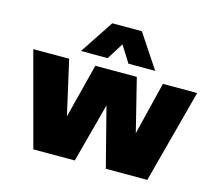

<svg xmlns="http://www.w3.org/2000/svg" viewBox="-112 -949 1234 1091"><g transform="rotate(15 505.0 -404.0)"><path d="M170.5 0 23 -550H234L310 -214.5H302.5L388 -550H632L715.5 -214H703L785.5 -550H987L841 0H597L503 -366H512L414.5 0ZM287.5 -610 418.5 -808H592.5L724 -610H566.5L490 -732.5H521L444.5 -610Z"/></g></svg>

Font: Encode Sans SemiExpanded Black
Style: Regular
Weight: 900
Width: 6
Designer: Multiple Designers
Foundry: Impallari Type
Version: Version 3.002